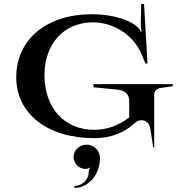

<svg xmlns="http://www.w3.org/2000/svg" viewBox="-20 -675 900 945"><path d="M342 97.5C342 130.1 368.9 156.5 402 156.5C409 156.5 417 153.5 420 149.5L423 151.5C420 155.5 417 161.4 417 169.5C417 208.4 385.4 240 346.5 240V250C415.8 250 472 183.9 472 102.5C472 66.6 442.9 37 407 37C371.1 37 342 64.4 342 97.5ZM60 -295C60 -115 213.6 5 444 5C523.2 5 591.3 -19.9 648.6 -73.7C657.6 -80.3 667.2 -83.4 676.4 -83.4C697.3 -83.4 716 -67.7 719.5 -43L734 50H739V-210.5C739 -228.7 754.3 -240.4 773 -242.5L830 -250.5V-261H440V-245.5L553 -234.5C594.6 -231.2 616 -212.2 616 -178.5V-97.2C563.4 -57.1 508.8 -36.7 444 -36C296.6 -36 199 -144.3 199 -305C199 -461 295.3 -565 438 -565C532 -565 633.4 -509.4 676 -409.4L696 -362.4H706L689 -655H675L673 -553.6C673 -543.5 675 -527.6 677 -519.6L673 -518.6C671 -525.6 665.5 -532.8 660.2 -538.6C628 -573.4 538.8 -605 433.2 -605C209.3 -605 60 -481 60 -295Z"/></svg>

Font: Prida01
Style: Black
Weight: 900
Designer: gluk
Foundry: gluk
Version: Version 00.072